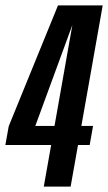

<svg xmlns="http://www.w3.org/2000/svg" viewBox="-33 -695 402 715"><path d="M130 0 157.5 -155H-13L-0.5 -225L183 -675H349.5L270 -226H313.5L301 -155H257.5L230 0ZM98.5 -226H170L236.5 -602Z"/></svg>

Font: Anybody Condensed Medium
Style: Italic
Weight: 500
Width: 3
Italic angle: -10°
Designer: Tyler Finck
Foundry: Etcetera Type Company
Version: Version 1.010; ttfautohint (v1.8.3) -l 8 -r 50 -G 200 -x 14 